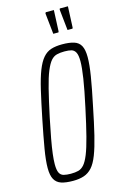

<svg xmlns="http://www.w3.org/2000/svg" viewBox="-133 -938 639 1003"><g transform="rotate(-15 186.5 -436.0)"><path d="M133 8Q94 8 69.5 0Q45 -8 33 -29.5Q21 -51 21 -91Q21 -131 31.5 -193Q42 -255 60 -344Q78 -433 92.5 -495Q107 -557 122.5 -596.5Q138 -636 157 -658Q176 -680 201 -688Q226 -696 261 -696Q300 -696 325 -688Q350 -680 361.5 -658.5Q373 -637 373 -597Q373 -557 363 -495.5Q353 -434 334 -344Q316 -254 301 -192.5Q286 -131 270.5 -91Q255 -51 236 -30Q217 -9 192 -0.5Q167 8 133 8ZM131 -31Q155 -31 172 -35.5Q189 -40 203 -56Q217 -72 230.5 -105.5Q244 -139 259 -197Q274 -255 293 -344Q313 -436 322 -494.5Q331 -553 331 -586Q331 -619 323 -634Q315 -649 300.5 -653Q286 -657 263 -657Q240 -657 222 -652.5Q204 -648 190 -632Q176 -616 162 -582.5Q148 -549 133.5 -491Q119 -433 100 -344Q87 -282 78.5 -235.5Q70 -189 66 -156Q62 -123 62 -101Q62 -69 69.5 -54Q77 -39 93 -35Q109 -31 131 -31ZM259 -761H231L219 -874L222 -880H266L261 -766ZM335 -761H308L296 -874L298 -880H342L337 -766Z"/></g></svg>

Font: Saira UltraCondensed ExtraLight
Style: Italic
Weight: 250
Width: 1
Italic angle: -12°
Designer: Hector Gatti with collaboration of the Omnibus-Type team
Foundry: Omnibus-Type
Version: Version 1.101